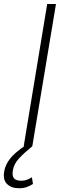

<svg xmlns="http://www.w3.org/2000/svg" viewBox="-69 -748 328 982"><path d="M217.3 -727.5 96.2 0H52.2L172.4 -727.5ZM28.3 214.8Q-10.7 214.8 -33 193.1Q-55.2 171.4 -47.4 128.4Q-43 102.5 -28.3 79.1Q-13.7 55.7 11.2 33.7Q36.1 11.7 70.3 -10.3L96.2 0Q56.6 32.2 29.3 61Q2 89.8 -3.4 124.5Q-7.8 151.9 2.7 164.1Q13.2 176.3 39.1 176.3Q56.6 176.3 69.3 171.4Q82 166.5 94.2 158.7L99.6 192.9Q84 203.1 66.9 209Q49.8 214.8 28.3 214.8Z"/></svg>

Font: Inter Tight ExtraLight
Style: Italic
Weight: 250
Italic angle: -9.39999°
Designer: Rasmus Andersson
Foundry: rsms
Version: Version 3.004